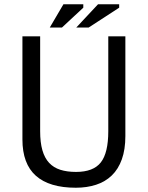

<svg xmlns="http://www.w3.org/2000/svg" viewBox="-20 -870 692 899"><path d="M85 0ZM487 -700H567V-233Q567 -170 550.5 -124Q534 -78 503.5 -48.5Q473 -19 430 -5Q387 9 335 9Q211 9 148 -47Q85 -103 85 -217V-700H168V-256Q168 -203 178.5 -166.5Q189 -130 210 -107.5Q231 -85 262.5 -75Q294 -65 336 -65Q417 -65 452 -109.5Q487 -154 487 -256ZM277 -850H370V-834L270 -741H213ZM439 -850H538V-834L395 -741H337Z"/></svg>

Font: PT Sans
Style: Regular
Weight: 400
Version: Version 2.003W OFL; ttfautohint (v1.6)